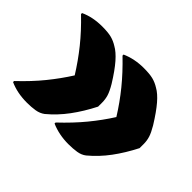

<svg xmlns="http://www.w3.org/2000/svg" viewBox="-97 -697 795 795"><g transform="rotate(45 300.0 -300.0)"><path d="M260 -496V-502Q305 -522 359 -522Q393 -522 413 -517Q433 -512 452 -500Q474 -488 498.5 -459.5Q523 -431 554 -381Q570 -354 575.5 -336Q581 -318 581 -299V-275Q553 -220 520 -175.5Q487 -131 446 -97Q431 -85 409 -81.5Q387 -78 361 -78Q306 -78 260 -98V-104Q313 -154 352 -201.5Q391 -249 422 -298Q389 -351 350 -399Q311 -447 260 -496ZM17 -496V-502Q60 -522 116 -522Q149 -522 169 -517Q189 -512 208 -500Q230 -488 255 -459.5Q280 -431 311 -381Q327 -354 332.5 -336Q338 -318 338 -299V-275Q310 -220 277 -175.5Q244 -131 203 -97Q187 -85 165.5 -81.5Q144 -78 118 -78Q61 -78 17 -98V-104Q70 -154 108.5 -201.5Q147 -249 178 -298Q145 -351 106.5 -399Q68 -447 17 -496Z"/></g></svg>

Font: Recursive Sn Csl St Blk
Style: Regular
Weight: 900
Version: Version 1.079;hotconv 1.0.112;makeotfexe 2.5.65598; ttfautoh